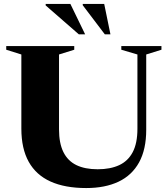

<svg xmlns="http://www.w3.org/2000/svg" viewBox="-20 -938 848 971"><path d="M675 -287V-662.5L593.5 -686.5V-705H796.5V-686.5L719.5 -662.5V-282Q719.5 -182.5 683.5 -117Q647.5 -51.5 579.5 -19.2Q511.5 13 416 13Q308.5 13 235.5 -20Q162.5 -53 125.2 -119.8Q88 -186.5 88 -287.5V-662.5L11.5 -686.5V-705H355.5V-686.5L278.5 -662.5V-283.5Q278.5 -214 300.5 -169.2Q322.5 -124.5 366 -103.2Q409.5 -82 474 -82Q538 -82 582.8 -102.8Q627.5 -123.5 651.2 -168.5Q675 -213.5 675 -287ZM410.5 -764.5H378.5L211 -910.5V-918H336ZM538.5 -764.5H510L398.5 -911.5V-918H507Z"/></svg>

Font: Newsreader 60pt
Style: Bold
Weight: 700
Designer: Hugues Gentile
Foundry: Production Type
Version: Version 1.003